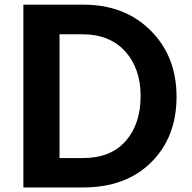

<svg xmlns="http://www.w3.org/2000/svg" viewBox="-20 -780 829 830"><path d="M81.1 30.3V-759.8H340.8Q519.5 -759.8 631.3 -647.9Q743.2 -536.1 743.2 -361.8Q743.2 -187.5 633.8 -78.6Q524.4 30.3 339.8 30.3ZM237.3 -96.7H337.9Q459 -96.7 523.4 -170.4Q587.9 -244.1 587.9 -364.3Q587.9 -484.4 521 -558.1Q454.1 -631.8 335.9 -631.8H237.3Z"/></svg>

Font: GenEi M Gothic v2 Bold
Style: Regular
Weight: 700
Version: Version 2.0